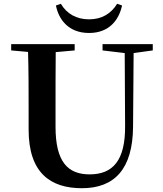

<svg xmlns="http://www.w3.org/2000/svg" viewBox="-20 -974 858 1013"><path d="M275 -945C290 -870 342 -800 450 -800C557 -800 608 -870 624 -945L598 -954C566 -902 517 -872 450 -872C382 -872 332 -902 301 -954ZM521 -708 638 -694 640 -312C642 -128 576 -54 453 -54C337 -54 273 -121 273 -305V-401C273 -501 273 -600 274 -699L374 -708V-741H39V-708L128 -700C131 -600 131 -500 131 -401V-290C131 -63 245 19 412 19C585 19 680 -83 682 -304L685 -694L786 -708V-741H521Z"/></svg>

Font: Noto Serif CJK TC
Style: Bold
Weight: 700
Designer: Ryoko NISHIZUKA 西塚涼子 (kana & ideographs); Frank Grießhammer (Latin, Greek & Cyrillic); Wenlong ZHANG 张文龙 (bopomofo); San
Foundry: Adobe
Version: Version 2.001;hotconv 1.1.0;makeotfexe 2.6.0